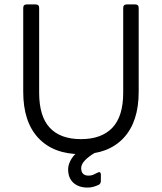

<svg xmlns="http://www.w3.org/2000/svg" viewBox="-20 -687 732 868"><path d="M346 10Q222 10 153.5 -63Q85 -136 85 -272V-651Q85 -667 101 -667H141Q157 -667 157 -651V-268Q157 -161 205 -109.5Q253 -58 346 -58Q439 -58 488 -109.5Q537 -161 537 -268V-651Q537 -667 553 -667H591Q607 -667 607 -651V-272Q607 -136 538.5 -63Q470 10 346 10ZM376 161Q336 161 312 139.5Q288 118 288 78Q288 55 304 29.5Q320 4 351 -12Q356 -14 361 -14.5Q366 -15 371 -15L403 -14Q414 -13 416 -7Q418 -1 407 5Q380 21 363.5 38.5Q347 56 347 73Q347 107 381 107Q392 107 401.5 103Q411 99 418 95Q436 84 436 104V130Q436 143 427 148Q417 153 404 157Q391 161 376 161Z"/></svg>

Font: Pitagon Sans
Style: Regular
Weight: 400
Designer: Travis Tran
Foundry: Pitagon
Version: Version 1.001; ttfautohint (v1.8.4.7-5d5b);gftools[0.9.26]